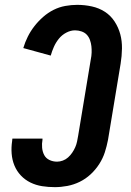

<svg xmlns="http://www.w3.org/2000/svg" viewBox="-20 -763 540 791"><path d="M206 8Q179 8 153.5 4Q128 0 105.5 -11Q83 -22 66 -40Q49 -58 39.5 -81Q30 -104 28 -130Q26 -156 30 -182L31 -192H155V-187Q152 -171 153.5 -154.5Q155 -138 162 -124.5Q169 -111 183.5 -104Q198 -97 215 -97Q227 -97 239 -101.5Q251 -106 260.5 -114.5Q270 -123 277.5 -134Q285 -145 290 -156.5Q295 -168 297.5 -180Q300 -192 302 -204L354 -518Q357 -532 357.5 -546Q358 -560 356.5 -573Q355 -586 350.5 -598.5Q346 -611 337.5 -620Q329 -629 316 -633.5Q303 -638 289 -638Q271 -638 253 -628.5Q235 -619 222.5 -603.5Q210 -588 202 -570Q194 -552 189 -534L76 -565Q83 -589 94.5 -612Q106 -635 122 -655.5Q138 -676 158 -693.5Q178 -711 201 -722.5Q224 -734 249 -738.5Q274 -743 298 -743Q329 -743 358.5 -736.5Q388 -730 412 -714.5Q436 -699 452 -674.5Q468 -650 475.5 -622Q483 -594 482.5 -563Q482 -532 477 -501L425 -187Q420 -161 412 -136Q404 -111 389 -87.5Q374 -64 353.5 -45Q333 -26 308.5 -14Q284 -2 257.5 3Q231 8 206 8Z"/></svg>

Font: Iosevka Extrabold
Style: Italic
Weight: 800
Italic angle: -9°
Monospace: yes
Designer: Belleve Invis
Foundry: Belleve Invis
Version: Version 32.5.0; ttfautohint (v1.8.4)